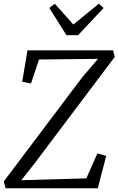

<svg xmlns="http://www.w3.org/2000/svg" viewBox="-25 -1014 638 1034"><path d="M5.5 0 -5 -36.5 417 -596.5 502.5 -697 185 -693.5 142 -564.5 94.5 -573.5 123 -743H584L593 -707.5L160.5 -133L89.5 -43.5L440 -53.5L499.5 -188L547 -174.5L501.5 0ZM333 -824.5 240.5 -971 270 -994Q295 -966 320 -938Q345 -910 370 -882Q404 -910 438.5 -938Q473 -966 507 -994L533 -971L395.5 -824.5Z"/></svg>

Font: Merriweather Light 18pt Light
Style: Italic
Weight: 300
Italic angle: -7.8°
Version: Version 2.101